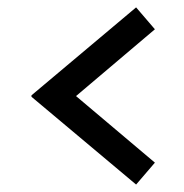

<svg xmlns="http://www.w3.org/2000/svg" viewBox="-20 -599 497 518"><path d="M64.9 -341.8 347.2 -579.1 397.9 -520 185.1 -339.8 397.9 -160.2 347.2 -101.1 64.9 -337.9Z"/></svg>

Font: Margherita Black
Style: Regular
Weight: 900
Designer: James Puckett
Foundry: Dunwich Type Founders
Version: Version 1.008;hotconv 1.0.109;makeotfexe 2.5.65596